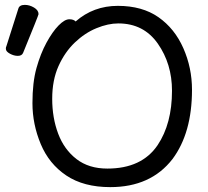

<svg xmlns="http://www.w3.org/2000/svg" viewBox="-20 -743 851 787"><path d="M53 -514Q37 -514 20.5 -523Q4 -532 4 -543Q4 -551 6 -553L55 -707Q59 -723 82 -723Q101 -723 119.5 -712Q138 -701 138 -685Q138 -681 75 -527Q70 -514 53 -514ZM420 -52Q561 -52 626 -148Q685 -236 685 -371Q685 -481 627 -564Q569 -647 465 -647Q423 -647 375.5 -627.5Q328 -608 287 -569Q246 -530 220 -472.5Q194 -415 194 -338Q194 -260 218.5 -195Q243 -130 293.5 -91Q344 -52 420 -52ZM432 24Q323 24 252 -23.5Q181 -71 147 -152.5Q113 -234 113 -320Q113 -405 129.5 -464Q146 -523 170.5 -568Q195 -613 220 -638.5Q245 -664 264 -664Q282 -664 290 -655Q363 -719 463 -719Q563 -719 629.5 -672.5Q696 -626 731.5 -545.5Q767 -465 767 -375Q767 -198 687 -91Q598 24 432 24Z"/></svg>

Font: LXGW WenKai Lite
Style: Bold
Weight: 700
Designer: LXGW / Fontworks Inc.
Foundry: LXGW / Fontworks Inc.
Version: Version 1.330;April 28, 2024